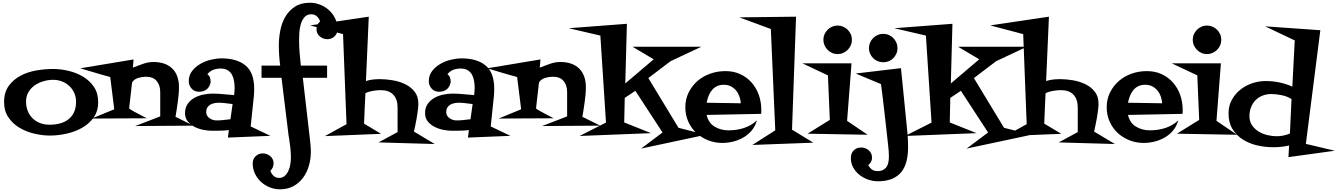

<svg xmlns="http://www.w3.org/2000/svg" viewBox="-20 -980 9746 1399"><path d="M695.3 -236.3Q695.3 -168.9 661.6 -122.6Q627.9 -76.2 575.7 -47.4Q523.4 -18.6 461.9 -5.4Q400.4 7.8 344.7 7.8Q290 7.8 231 -5.9Q171.9 -19.5 122.6 -48.8Q73.2 -78.1 41.5 -124.5Q9.8 -170.9 9.8 -236.3Q9.8 -307.6 43.9 -354.5Q78.1 -401.4 130.4 -428.7Q182.6 -456.1 245.6 -466.8Q308.6 -477.5 367.2 -477.5Q420.9 -477.5 479 -463.9Q537.1 -450.2 585.4 -421.4Q633.8 -392.6 664.6 -346.7Q695.3 -300.8 695.3 -236.3ZM534.2 -238.3Q534.2 -273.4 521 -302.7Q507.8 -332 484.9 -353.5Q461.9 -375 431.6 -386.7Q401.4 -398.4 367.2 -398.4Q332 -398.4 296.9 -388.2Q261.7 -377.9 233.4 -358.4Q205.1 -338.9 187.5 -309.1Q169.9 -279.3 169.9 -241.2Q169.9 -203.1 182.1 -171.9Q194.3 -140.6 217.3 -118.2Q240.2 -95.7 271.5 -83.5Q302.7 -71.3 340.8 -71.3Q381.8 -71.3 417 -80.6Q452.1 -89.8 478.5 -110.4Q504.9 -130.9 519.5 -162.6Q534.2 -194.3 534.2 -238.3Z M1388.7 -64.5 964.8 -61.5 1147.5 -131.8V-307.6Q1147.5 -359.4 1121.6 -390.1Q1095.7 -420.9 1043 -420.9Q1016.6 -420.9 986.8 -412.1Q957 -403.3 942.4 -378.9L920.9 -189.5Q930.7 -181.6 951.7 -169.9Q972.7 -158.2 995.1 -146.5Q1020.5 -132.8 1049.8 -118.2L648.4 -116.2L812.5 -183.6L783.2 -418.9Q754.9 -426.8 717.8 -437Q680.7 -447.3 646.5 -458Q607.4 -469.7 565.4 -482.4L953.1 -546.9L948.2 -487.3Q982.4 -501 1021.5 -514.6Q1060.5 -528.3 1097.7 -528.3Q1186.5 -528.3 1235.4 -480.5Q1284.2 -432.6 1284.2 -342.8Q1284.2 -320.3 1281.7 -292.5Q1279.3 -264.6 1275.4 -236.3Q1271.5 -208 1267.1 -180.2Q1262.7 -152.3 1258.8 -128.9Z M1950.2 9.8 1640.6 22.5 1647.5 -32.2Q1616.2 -28.3 1585 -27.8Q1553.7 -27.3 1522.5 -27.3Q1494.1 -27.3 1460 -34.2Q1425.8 -41 1396.5 -56.2Q1367.2 -71.3 1347.7 -95.7Q1328.1 -120.1 1328.1 -155.3Q1328.1 -194.3 1346.7 -221.7Q1365.2 -249 1394 -265.6Q1422.9 -282.2 1458 -290Q1493.2 -297.9 1526.4 -297.9Q1567.4 -297.9 1606.4 -293.9Q1645.5 -290 1685.5 -287.1Q1687.5 -299.8 1688.5 -313Q1689.5 -326.2 1689.5 -339.8Q1689.5 -366.2 1685.1 -391.6Q1680.7 -417 1669.4 -437Q1658.2 -457 1638.2 -468.8Q1618.2 -480.5 1586.9 -480.5Q1557.6 -480.5 1533.7 -471.2Q1509.8 -461.9 1491.2 -439.5Q1504.9 -428.7 1509.8 -415.5Q1514.6 -402.3 1514.6 -385.7V-379.9Q1500 -311.5 1428.7 -311.5Q1396.5 -311.5 1376 -334.5Q1355.5 -357.4 1355.5 -388.7Q1355.5 -431.6 1379.9 -462.9Q1404.3 -494.1 1439.9 -514.6Q1475.6 -535.2 1517.1 -544.9Q1558.6 -554.7 1593.8 -554.7Q1706.1 -554.7 1769 -502.9Q1832 -451.2 1832 -334Q1832 -321.3 1831.5 -308.6Q1831.1 -295.9 1830.1 -283.2L1806.6 -58.6Q1843.8 -42 1878.9 -24.4Q1914.1 -6.8 1950.2 9.8ZM1674.8 -221.7Q1649.4 -224.6 1624 -228Q1598.6 -231.4 1573.2 -231.4Q1556.6 -231.4 1540.5 -228Q1524.4 -224.6 1511.2 -216.8Q1498 -209 1490.2 -195.8Q1482.4 -182.6 1482.4 -163.1Q1482.4 -148.4 1489.3 -137.2Q1496.1 -126 1507.3 -118.2Q1518.6 -110.4 1531.7 -106.4Q1544.9 -102.5 1557.6 -102.5Q1583 -102.5 1608.9 -105.5Q1634.8 -108.4 1659.2 -111.3Z M2439.5 -767.6Q2439.5 -736.3 2418 -715.3Q2396.5 -694.3 2365.2 -694.3Q2334 -694.3 2310.1 -714.8Q2286.1 -735.4 2286.1 -768.6Q2286.1 -801.8 2312.5 -823.2Q2305.7 -845.7 2289.1 -860.8Q2272.5 -876 2248 -876Q2216.8 -876 2198.7 -855Q2180.7 -834 2171.9 -804.2Q2163.1 -774.4 2161.1 -742.2Q2159.2 -710 2159.2 -688.5Q2159.2 -641.6 2163.1 -595.2Q2167 -548.8 2171.9 -502H2363.3V-413.1H2186.5L2238.3 34.2Q2240.2 56.6 2242.7 79.6Q2245.1 102.5 2245.1 125Q2245.1 175.8 2231.4 225.1Q2217.8 274.4 2189.9 313Q2162.1 351.6 2119.6 375.5Q2077.1 399.4 2020.5 399.4Q1981.4 399.4 1945.8 385.3Q1910.2 371.1 1882.3 345.7Q1854.5 320.3 1837.9 285.6Q1821.3 251 1821.3 210.9Q1821.3 178.7 1842.8 158.2Q1864.3 137.7 1895.5 137.7Q1910.2 137.7 1924.3 143.1Q1938.5 148.4 1949.7 158.2Q1960.9 168 1967.3 181.2Q1973.6 194.3 1973.6 210Q1973.6 241.2 1950.2 264.6Q1957 286.1 1973.6 301.3Q1990.2 316.4 2012.7 316.4Q2039.1 316.4 2056.2 300.3Q2073.2 284.2 2083 261.2Q2092.8 238.3 2096.2 212.4Q2099.6 186.5 2099.6 167Q2099.6 129.9 2095.2 92.8Q2090.8 55.7 2085 18.6L2084 17.6L2031.2 -413.1H1885.7V-502H2021.5Q2016.6 -539.1 2014.2 -575.2Q2011.7 -611.3 2011.7 -648.4Q2011.7 -703.1 2022.5 -758.8Q2033.2 -814.5 2059.6 -858.9Q2085.9 -903.3 2129.4 -931.6Q2172.9 -960 2238.3 -960Q2278.3 -960 2314.5 -945.3Q2350.6 -930.7 2378.4 -904.8Q2406.2 -878.9 2422.9 -843.8Q2439.5 -808.6 2439.5 -767.6Z M3147.5 69.3 2738.3 57.6 2877 -17.6V-196.3Q2877 -256.8 2845.7 -290Q2814.5 -323.2 2753.9 -323.2Q2728.5 -323.2 2696.8 -317.9Q2665 -312.5 2642.6 -300.8Q2639.6 -245.1 2637.2 -189.9Q2634.8 -134.8 2632.8 -79.1L2756.8 -4.9L2347.7 11.7L2504.9 -75.2L2479.5 -731.4L2239.3 -794.9L2667 -858.4L2646.5 -389.6Q2670.9 -397.5 2696.3 -400.4Q2721.7 -403.3 2747.1 -403.3H2751Q2793 -403.3 2841.8 -395Q2890.6 -386.7 2932.1 -366.7Q2973.6 -346.7 3001 -312Q3028.3 -277.3 3028.3 -224.6Q3028.3 -206.1 3024.9 -178.7Q3021.5 -151.4 3016.6 -122.1Q3011.7 -92.8 3005.9 -65.9Q3000 -39.1 2996.1 -21.5Z M3699.2 9.8 3389.6 22.5 3396.5 -32.2Q3365.2 -28.3 3334 -27.8Q3302.7 -27.3 3271.5 -27.3Q3243.2 -27.3 3209 -34.2Q3174.8 -41 3145.5 -56.2Q3116.2 -71.3 3096.7 -95.7Q3077.1 -120.1 3077.1 -155.3Q3077.1 -194.3 3095.7 -221.7Q3114.3 -249 3143.1 -265.6Q3171.9 -282.2 3207 -290Q3242.2 -297.9 3275.4 -297.9Q3316.4 -297.9 3355.5 -293.9Q3394.5 -290 3434.6 -287.1Q3436.5 -299.8 3437.5 -313Q3438.5 -326.2 3438.5 -339.8Q3438.5 -366.2 3434.1 -391.6Q3429.7 -417 3418.5 -437Q3407.2 -457 3387.2 -468.8Q3367.2 -480.5 3335.9 -480.5Q3306.6 -480.5 3282.7 -471.2Q3258.8 -461.9 3240.2 -439.5Q3253.9 -428.7 3258.8 -415.5Q3263.7 -402.3 3263.7 -385.7V-379.9Q3249 -311.5 3177.7 -311.5Q3145.5 -311.5 3125 -334.5Q3104.5 -357.4 3104.5 -388.7Q3104.5 -431.6 3128.9 -462.9Q3153.3 -494.1 3189 -514.6Q3224.6 -535.2 3266.1 -544.9Q3307.6 -554.7 3342.8 -554.7Q3455.1 -554.7 3518.1 -502.9Q3581.1 -451.2 3581.1 -334Q3581.1 -321.3 3580.6 -308.6Q3580.1 -295.9 3579.1 -283.2L3555.7 -58.6Q3592.8 -42 3627.9 -24.4Q3663.1 -6.8 3699.2 9.8ZM3423.8 -221.7Q3398.4 -224.6 3373 -228Q3347.7 -231.4 3322.3 -231.4Q3305.7 -231.4 3289.6 -228Q3273.4 -224.6 3260.3 -216.8Q3247.1 -209 3239.3 -195.8Q3231.4 -182.6 3231.4 -163.1Q3231.4 -148.4 3238.3 -137.2Q3245.1 -126 3256.3 -118.2Q3267.6 -110.4 3280.8 -106.4Q3293.9 -102.5 3306.6 -102.5Q3332 -102.5 3357.9 -105.5Q3383.8 -108.4 3408.2 -111.3Z M4353.5 -64.5 3929.7 -61.5 4112.3 -131.8V-307.6Q4112.3 -359.4 4086.4 -390.1Q4060.5 -420.9 4007.8 -420.9Q3981.4 -420.9 3951.7 -412.1Q3921.9 -403.3 3907.2 -378.9L3885.7 -189.5Q3895.5 -181.6 3916.5 -169.9Q3937.5 -158.2 3960 -146.5Q3985.4 -132.8 4014.6 -118.2L3613.3 -116.2L3777.3 -183.6L3748 -418.9Q3719.7 -426.8 3682.6 -437Q3645.5 -447.3 3611.3 -458Q3572.3 -469.7 3530.3 -482.4L3918 -546.9L3913.1 -487.3Q3947.3 -501 3986.3 -514.6Q4025.4 -528.3 4062.5 -528.3Q4151.4 -528.3 4200.2 -480.5Q4249 -432.6 4249 -342.8Q4249 -320.3 4246.6 -292.5Q4244.1 -264.6 4240.2 -236.3Q4236.3 -208 4231.9 -180.2Q4227.5 -152.3 4223.6 -128.9Z M5123 2 4651.4 102.5 4807.6 -14.6 4609.4 -318.4 4532.2 -266.6 4528.3 -87.9 4723.6 -9.8 4203.1 10.7 4395.5 -86.9 4354.5 -720.7 4124 -774.4 4547.9 -806.6 4536.1 -372.1 4743.2 -547.9 4588.9 -639.6H5090.8L4866.2 -534.2L4704.1 -411.1L4923.8 -48.8Z M5527.3 -177.7Q5527.3 -170.9 5526.9 -164.1Q5526.4 -157.2 5526.4 -150.4L5128.9 -142.6Q5141.6 -85 5186.5 -57.6Q5231.4 -30.3 5288.1 -30.3Q5315.4 -30.3 5343.8 -34.2Q5372.1 -38.1 5399.4 -46.9Q5426.8 -55.7 5451.2 -69.8Q5475.6 -84 5495.1 -103.5Q5484.4 -62.5 5459 -31.2Q5433.6 0 5398.9 20.5Q5364.3 41 5323.7 51.3Q5283.2 61.5 5243.2 61.5Q5188.5 61.5 5139.2 42Q5089.8 22.5 5053.2 -11.7Q5016.6 -45.9 4995.1 -93.8Q4973.6 -141.6 4973.6 -198.2Q4973.6 -257.8 4998 -306.6Q5022.5 -355.5 5062.5 -390.1Q5102.5 -424.8 5155.3 -443.4Q5208 -461.9 5265.6 -461.9Q5326.2 -461.9 5374.5 -439.5Q5422.9 -417 5457 -377.9Q5491.2 -338.9 5509.3 -287.6Q5527.3 -236.3 5527.3 -177.7ZM5377.9 -227.5Q5376 -253.9 5367.2 -278.3Q5358.4 -302.7 5342.8 -321.3Q5327.1 -339.8 5305.2 -351.1Q5283.2 -362.3 5253.9 -362.3Q5224.6 -362.3 5203.1 -351.6Q5181.6 -340.8 5167 -322.8Q5152.3 -304.7 5143.1 -280.8Q5133.8 -256.8 5128.9 -231.4Z M5906.2 59.6 5461.9 76.2 5628.9 -30.3 5596.7 -768.6 5367.2 -853.5 5780.3 -858.4 5751 -35.2Z M6187.5 -690.4Q6187.5 -668.9 6179.2 -649.9Q6170.9 -630.9 6156.7 -616.7Q6142.6 -602.5 6123.5 -594.2Q6104.5 -585.9 6083 -585.9Q6061.5 -585.9 6043 -594.2Q6024.4 -602.5 6010.3 -616.7Q5996.1 -630.9 5987.8 -649.9Q5979.5 -668.9 5979.5 -690.4Q5979.5 -711.9 5987.8 -730.5Q5996.1 -749 6010.3 -763.2Q6024.4 -777.3 6043 -785.6Q6061.5 -793.9 6083 -793.9Q6104.5 -793.9 6123.5 -785.6Q6142.6 -777.3 6156.7 -763.2Q6170.9 -749 6179.2 -730.5Q6187.5 -711.9 6187.5 -690.4ZM6301.8 2 5864.3 -5.9 6026.4 -106.4 6012.7 -430.7 5826.2 -518.6H6184.6L6152.3 -99.6Z M6519.5 -628.9Q6519.5 -607.4 6511.2 -588.9Q6502.9 -570.3 6489.3 -556.2Q6475.6 -542 6456.5 -534.2Q6437.5 -526.4 6416 -526.4Q6394.5 -526.4 6375.5 -534.2Q6356.4 -542 6342.3 -556.2Q6328.1 -570.3 6319.8 -588.9Q6311.5 -607.4 6311.5 -628.9Q6311.5 -650.4 6319.8 -669.4Q6328.1 -688.5 6342.3 -702.6Q6356.4 -716.8 6375.5 -725.1Q6394.5 -733.4 6416 -733.4Q6437.5 -733.4 6456.5 -725.1Q6475.6 -716.8 6489.3 -702.6Q6502.9 -688.5 6511.2 -669.4Q6519.5 -650.4 6519.5 -628.9ZM6596.7 91.8Q6596.7 149.4 6585 195.3Q6573.2 241.2 6547.4 273.4Q6521.5 305.7 6479.5 323.2Q6437.5 340.8 6377 340.8Q6340.8 340.8 6305.7 328.6Q6270.5 316.4 6242.7 294.4Q6214.8 272.5 6197.3 241.2Q6179.7 210 6179.7 170.9Q6179.7 137.7 6200.2 116.2Q6220.7 94.7 6254.9 94.7Q6286.1 94.7 6310.1 115.2Q6334 135.7 6334 168.9Q6334 185.5 6326.7 199.2Q6319.3 212.9 6306.6 222.7Q6317.4 244.1 6333.5 255.4Q6349.6 266.6 6374 266.6Q6399.4 266.6 6415.5 257.8Q6431.6 249 6440.9 234.4Q6450.2 219.7 6453.6 200.2Q6457 180.7 6457 158.2Q6457 137.7 6455.1 116.7Q6453.1 95.7 6451.2 76.2Q6438.5 -36.1 6426.3 -146Q6414.1 -255.9 6399.4 -367.2L6214.8 -444.3L6544.9 -483.4L6585.9 -73.2Q6590.8 -31.2 6593.8 9.8Q6596.7 50.8 6596.7 91.8Z M7495.1 2 7023.4 102.5 7179.7 -14.6 6981.4 -318.4 6904.3 -266.6 6900.4 -87.9 7095.7 -9.8 6575.2 10.7 6767.6 -86.9 6726.6 -720.7 6496.1 -774.4 6919.9 -806.6 6908.2 -372.1 7115.2 -547.9 6960.9 -639.6H7462.9L7238.3 -534.2L7076.2 -411.1L7295.9 -48.8Z M8103.5 69.3 7694.3 57.6 7833 -17.6V-196.3Q7833 -256.8 7801.8 -290Q7770.5 -323.2 7710 -323.2Q7684.6 -323.2 7652.8 -317.9Q7621.1 -312.5 7598.6 -300.8Q7595.7 -245.1 7593.3 -189.9Q7590.8 -134.8 7588.9 -79.1L7712.9 -4.9L7303.7 11.7L7460.9 -75.2L7435.5 -731.4L7195.3 -794.9L7623 -858.4L7602.5 -389.6Q7627 -397.5 7652.3 -400.4Q7677.7 -403.3 7703.1 -403.3H7707Q7749 -403.3 7797.9 -395Q7846.7 -386.7 7888.2 -366.7Q7929.7 -346.7 7957 -312Q7984.4 -277.3 7984.4 -224.6Q7984.4 -206.1 7981 -178.7Q7977.5 -151.4 7972.7 -122.1Q7967.8 -92.8 7961.9 -65.9Q7956.1 -39.1 7952.1 -21.5Z M8597.7 -177.7Q8597.7 -170.9 8597.2 -164.1Q8596.7 -157.2 8596.7 -150.4L8199.2 -142.6Q8211.9 -85 8256.8 -57.6Q8301.8 -30.3 8358.4 -30.3Q8385.7 -30.3 8414.1 -34.2Q8442.4 -38.1 8469.7 -46.9Q8497.1 -55.7 8521.5 -69.8Q8545.9 -84 8565.4 -103.5Q8554.7 -62.5 8529.3 -31.2Q8503.9 0 8469.2 20.5Q8434.6 41 8394 51.3Q8353.5 61.5 8313.5 61.5Q8258.8 61.5 8209.5 42Q8160.2 22.5 8123.5 -11.7Q8086.9 -45.9 8065.4 -93.8Q8043.9 -141.6 8043.9 -198.2Q8043.9 -257.8 8068.4 -306.6Q8092.8 -355.5 8132.8 -390.1Q8172.9 -424.8 8225.6 -443.4Q8278.3 -461.9 8335.9 -461.9Q8396.5 -461.9 8444.8 -439.5Q8493.2 -417 8527.3 -377.9Q8561.5 -338.9 8579.6 -287.6Q8597.7 -236.3 8597.7 -177.7ZM8448.2 -227.5Q8446.3 -253.9 8437.5 -278.3Q8428.7 -302.7 8413.1 -321.3Q8397.5 -339.8 8375.5 -351.1Q8353.5 -362.3 8324.2 -362.3Q8294.9 -362.3 8273.4 -351.6Q8252 -340.8 8237.3 -322.8Q8222.7 -304.7 8213.4 -280.8Q8204.1 -256.8 8199.2 -231.4Z M8878.9 -690.4Q8878.9 -668.9 8870.6 -649.9Q8862.3 -630.9 8848.1 -616.7Q8834 -602.5 8814.9 -594.2Q8795.9 -585.9 8774.4 -585.9Q8752.9 -585.9 8734.4 -594.2Q8715.8 -602.5 8701.7 -616.7Q8687.5 -630.9 8679.2 -649.9Q8670.9 -668.9 8670.9 -690.4Q8670.9 -711.9 8679.2 -730.5Q8687.5 -749 8701.7 -763.2Q8715.8 -777.3 8734.4 -785.6Q8752.9 -793.9 8774.4 -793.9Q8795.9 -793.9 8814.9 -785.6Q8834 -777.3 8848.1 -763.2Q8862.3 -749 8870.6 -730.5Q8878.9 -711.9 8878.9 -690.4ZM8993.2 2 8555.7 -5.9 8717.8 -106.4 8704.1 -430.7 8517.6 -518.6H8876L8843.8 -99.6Z M9706.1 118.2 9368.2 165 9373 80.1Q9344.7 86.9 9315.4 89.8Q9286.1 92.8 9256.8 92.8Q9199.2 92.8 9141.1 79.6Q9083 66.4 9036.6 37.1Q8990.2 7.8 8960.9 -39.1Q8931.6 -85.9 8931.6 -153.3Q8931.6 -208 8955.1 -251.5Q8978.5 -294.9 9016.6 -325.7Q9054.7 -356.4 9103 -373Q9151.4 -389.6 9202.1 -389.6Q9252 -389.6 9302.2 -379.4Q9352.5 -369.1 9396.5 -348.6L9414.1 -685.5L9198.2 -788.1L9600.6 -759.8L9495.1 68.4ZM9390.6 -257.8Q9362.3 -277.3 9320.3 -286.1Q9278.3 -294.9 9244.1 -294.9Q9209 -294.9 9179.2 -283.2Q9149.4 -271.5 9128.4 -250Q9107.4 -228.5 9095.7 -198.7Q9084 -168.9 9084 -133.8Q9084 -95.7 9102.5 -67.9Q9121.1 -40 9150.4 -22Q9179.7 -3.9 9214.8 4.4Q9250 12.7 9282.2 12.7Q9331.1 12.7 9378.9 -6.8Z"/></svg>

Font: Fontdiner Swanky
Style: Regular
Weight: 400
Designer: Font Diner, Inc
Foundry: Font Diner, Inc
Version: Version 1.001